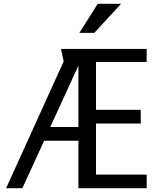

<svg xmlns="http://www.w3.org/2000/svg" viewBox="-20 -984 834 1004"><path d="M390 -248H211L97 0H12L313 -663L299 -728H747V-660H482V-410H716V-338H482V-71H747V0H390ZM243 -320H390V-641ZM491 -964H613L473 -812H395Z"/></svg>

Font: Rosario Light
Style: Regular
Weight: 300
Designer: Hector Gatti
Foundry: Omnibus Type
Version: Version 1.101; ttfautohint (v1.8.1.43-b0c9)